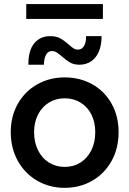

<svg xmlns="http://www.w3.org/2000/svg" viewBox="-20 -904 628 932"><path d="M32.2 -262.7Q32.2 -339.8 66.7 -400.4Q101.1 -460.9 160.9 -494.6Q220.7 -528.3 293.9 -528.3Q368.2 -528.3 428 -494.9Q487.8 -461.4 521.7 -400.6Q555.7 -339.8 555.7 -262.7Q555.7 -184.1 521.5 -122.6Q487.3 -61 427.5 -26.6Q367.7 7.8 293.9 7.8Q220.7 7.8 160.9 -26.6Q101.1 -61 66.7 -122.8Q32.2 -184.6 32.2 -262.7ZM442.4 -262.7Q442.4 -311 423.6 -348.1Q404.8 -385.3 371.1 -406Q337.4 -426.8 293.9 -426.8Q251.5 -426.8 217.8 -406.2Q184.1 -385.7 164.8 -348.4Q145.5 -311 145.5 -262.7Q145.5 -212.9 164.6 -174.6Q183.6 -136.2 217.5 -115Q251.5 -93.8 293.9 -93.8Q336.9 -93.8 370.6 -115Q404.3 -136.2 423.3 -174.6Q442.4 -212.9 442.4 -262.7ZM224.1 -728.5Q252.4 -728.5 271.5 -718.3Q290.5 -708 313 -688.5Q326.7 -675.8 336.9 -669.4Q347.2 -663.1 358.9 -663.1Q377.9 -663.6 388.2 -681.2Q398.4 -698.7 397.9 -728.5H473.1Q473.1 -683.1 459.2 -652.1Q445.3 -621.1 421.4 -605.7Q397.5 -590.3 366.7 -589.8Q339.4 -589.8 320.6 -600.3Q301.8 -610.8 280.8 -629.9Q263.2 -644.5 253.7 -650.4Q244.1 -656.2 231.9 -656.2Q213.4 -656.2 203.6 -638.4Q193.8 -620.6 192.9 -589.8H117.7Q117.2 -659.7 146.7 -694.3Q176.3 -729 224.1 -728.5ZM107.4 -884.3H479.5V-812H107.4Z"/></svg>

Font: Reddit Sans Vanilla SemiBold
Style: Regular
Weight: 600
Designer: Stephen Hutchings
Foundry: Reddit
Version: Version 1.013